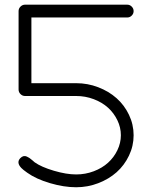

<svg xmlns="http://www.w3.org/2000/svg" viewBox="-20 -789 621 809"><path d="M300.8 -384.5H85.4Q74.5 -384.5 66.4 -392.6Q58.3 -400.6 58.3 -411.6V-742.2Q58.3 -753.2 66.4 -761.2Q74.5 -769.3 85.4 -769.3H516.1Q527.1 -769.3 535 -761.2Q543 -753.2 543 -742.2Q543 -731.2 535 -723.3Q527.1 -715.3 516.1 -715.3H112.3V-438.5H300.8Q349.4 -438.5 393.9 -421.4Q438.5 -404.3 471.2 -375.2Q503.9 -346.2 523.4 -305.4Q543 -264.6 543 -219.2Q543 -173.8 523.4 -133.1Q503.9 -92.3 471.2 -63.2Q438.5 -34.2 393.9 -17.1Q349.4 0 300.8 0Q249.5 0 190.7 -17.3Q131.8 -34.7 94.7 -61.3Q76.4 -74.2 69.8 -81.3Q47.9 -104.2 65.7 -122.8Q72 -129.4 79.1 -131Q86.2 -132.6 93.1 -129.3Q100.1 -126 105.3 -122.4Q110.6 -118.9 117.2 -112.9Q123.8 -106.9 126 -105.2Q154.1 -85.2 206.9 -69.6Q259.8 -54 300.8 -54Q339.8 -54 375.1 -67.4Q410.4 -80.8 435.2 -103.3Q460 -125.7 474.6 -156.1Q489.3 -186.5 489.3 -219.2Q489.3 -252 474.6 -282.3Q460 -312.7 435.2 -335.2Q410.4 -357.7 375.1 -371.1Q339.8 -384.5 300.8 -384.5Z"/></svg>

Font: Tecnico
Style: Fino
Weight: 400
Version: Version 1.3